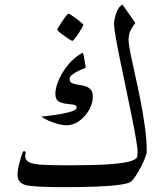

<svg xmlns="http://www.w3.org/2000/svg" viewBox="-20 -794 706 823"><path d="M608.9 -145Q608.9 -134.8 601.3 -116Q593.8 -97.2 582.8 -76.2Q571.8 -55.2 560.8 -38.6Q549.8 -22 542.5 -16.1Q532.2 -7.3 492.4 -2Q452.6 3.4 390.1 5.9Q327.6 8.3 249 8.3Q151.9 8.3 103.5 2Q55.2 -4.4 55.2 -43Q55.2 -65.9 63.2 -95.9Q71.3 -126 77.1 -141.1Q79.1 -146 84.5 -146Q89.8 -146 89.8 -138.7Q89.8 -136.7 88.9 -132.8Q87.9 -128.9 87.9 -124.5Q87.9 -107.4 104.2 -98.9Q120.6 -90.3 159.4 -87.9Q198.2 -85.4 265.6 -85.4Q310.1 -85.4 356.4 -86.2Q402.8 -86.9 444.6 -89.6Q486.3 -92.3 517.3 -97.9Q548.3 -103.5 561.5 -113.3Q567.9 -117.7 568.8 -126.7Q569.8 -135.7 569.8 -142.1Q569.8 -159.2 562.5 -201.4Q555.2 -243.7 543.7 -300.3Q532.2 -356.9 519.3 -418.5Q506.3 -480 494.9 -536.1Q483.4 -592.3 476.1 -633.5Q468.8 -674.8 468.8 -690.4Q468.8 -702.1 472.7 -719.5Q476.6 -736.8 484.6 -752.4Q492.7 -768.1 504.9 -774.4L560.1 -695.8Q549.3 -681.6 540.3 -665Q531.2 -648.4 531.2 -622.6Q531.2 -604.5 539.1 -565.7Q546.9 -526.9 558.6 -475.1Q570.3 -423.3 581.8 -365.5Q593.3 -307.6 601.1 -250.7Q608.9 -193.8 608.9 -145ZM377.9 -378.9Q377.9 -352.1 362.3 -323.7Q346.7 -295.4 320.6 -276.1Q294.4 -256.8 263.2 -256.8Q250.5 -256.8 230 -262.2Q209.5 -267.6 189.5 -276.1Q169.4 -284.7 157.7 -294.4Q175.8 -295.9 201.2 -299.3Q226.6 -302.7 251.2 -307.4Q275.9 -312 292.2 -318.4Q308.6 -324.7 308.6 -332Q308.6 -343.3 294.9 -345.5Q281.2 -347.7 262.9 -349.4Q244.6 -351.1 231 -359.6Q217.3 -368.2 217.3 -391.6Q217.3 -418 232.2 -452.1Q247.1 -486.3 273.4 -518.1Q299.8 -549.8 335 -568.4Q337.4 -564.5 339.8 -550.3Q342.3 -536.1 344.7 -522Q347.2 -507.8 347.7 -503.4Q337.4 -500 320.8 -492.4Q304.2 -484.9 291.3 -475.3Q278.3 -465.8 278.3 -456.1Q278.3 -442.9 288.3 -438Q298.3 -433.1 313.2 -431.2Q328.1 -429.2 343 -425.3Q357.9 -421.4 367.9 -411.1Q377.9 -400.9 377.9 -378.9ZM337.4 -688Q337.4 -685.5 331.3 -674.6Q325.2 -663.6 316.7 -650.6Q308.1 -637.7 300.3 -628.2Q292.5 -618.7 289.6 -618.7Q288.1 -618.7 278.1 -625Q268.1 -631.3 255.9 -639.9Q243.7 -648.4 234.6 -656Q225.6 -663.6 225.6 -666Q225.6 -668.9 231.9 -679.7Q238.3 -690.4 247.1 -703.4Q255.9 -716.3 263.4 -725.8Q271 -735.4 272.9 -735.4Q275.9 -735.4 286.1 -728.8Q296.4 -722.2 308.1 -713.4Q319.8 -704.6 328.6 -697Q337.4 -689.5 337.4 -688Z"/></svg>

Font: Scheherazade New Rohingya
Style: Regular
Weight: 400
Designer: SIL International
Foundry: SIL International
Version: Version 3.000 ; LngRng